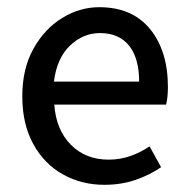

<svg xmlns="http://www.w3.org/2000/svg" viewBox="-20 -503 522 534"><path d="M270 11Q207 11 155 -18Q103 -47 72.5 -102.5Q42 -158 42 -235Q42 -312 73 -367.5Q104 -423 153 -453Q202 -483 256 -483Q348 -483 397.5 -422Q447 -361 447 -261Q447 -232 442 -212H131Q136 -142 177 -100.5Q218 -59 282 -59Q314 -59 342.5 -69Q371 -79 396 -96L428 -38Q396 -16 356.5 -2.5Q317 11 270 11ZM130 -276H367Q367 -341 339 -376Q311 -411 258 -411Q211 -411 174.5 -376Q138 -341 130 -276Z"/></svg>

Font: Narnoor
Style: Regular
Weight: 400
Designer: S. Sridhar Murthy
Foundry: SIL International
Version: Version 3.000